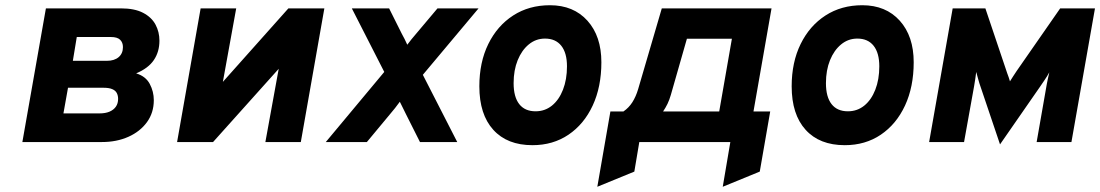

<svg xmlns="http://www.w3.org/2000/svg" viewBox="-20 -543 4206 734"><path d="M65.5 0 155.5 -511H442Q494.5 -511 527 -494Q559.5 -477 574.5 -449Q589.5 -421 589.5 -387.5Q589.5 -345 568.2 -313.5Q547 -282 500.5 -262.5Q537 -251.5 552.5 -222.2Q568 -193 568 -160Q568 -112 541.8 -76Q515.5 -40 470.8 -20Q426 0 369.5 0ZM222.5 -109.5H361Q383 -109.5 398.8 -116.2Q414.5 -123 423 -135.2Q431.5 -147.5 431.5 -165Q431.5 -177.5 426.5 -187.2Q421.5 -197 409.2 -202.2Q397 -207.5 376.5 -207.5H240ZM258.5 -310.5H388.5Q417 -310.5 433.5 -324.5Q450 -338.5 450 -363Q450 -380.5 439.2 -391Q428.5 -401.5 404 -401.5H273.5Z M657 0 747 -511H883L832 -230L1082.5 -511H1220L1130 0H994.5L1045.5 -280L794.5 0Z M1225.5 0 1449 -268 1325 -511H1467.5L1516.5 -413Q1521 -405 1526.5 -394.2Q1532 -383.5 1537 -372Q1544.5 -382.5 1553.2 -393Q1562 -403.5 1570 -413L1652.5 -511H1809.5L1596.5 -257L1728 0H1585.5L1532 -106.5Q1527 -116.5 1520.8 -129.2Q1514.5 -142 1508.5 -154Q1500 -142 1490.2 -129.8Q1480.5 -117.5 1471 -106.5L1382.5 0Z M2015.5 12Q1919 12 1865.8 -46.8Q1812.5 -105.5 1812.5 -213Q1812.5 -305 1846.8 -374.8Q1881 -444.5 1941.8 -483.8Q2002.5 -523 2082.5 -523Q2172.5 -523 2225.8 -463.8Q2279 -404.5 2279 -305Q2279 -211 2245.8 -139.5Q2212.5 -68 2153.2 -28Q2094 12 2015.5 12ZM2027.5 -117.5Q2063 -117.5 2090 -139.2Q2117 -161 2132.2 -200Q2147.5 -239 2147.5 -289.5Q2147.5 -340.5 2125.8 -368Q2104 -395.5 2063.5 -395.5Q2028.5 -395.5 2001.5 -373.2Q1974.5 -351 1959 -312.8Q1943.5 -274.5 1943.5 -225Q1943.5 -172.5 1965 -145Q1986.5 -117.5 2027.5 -117.5Z M2263.5 171 2313.5 -117H2363.5Q2384 -131 2397.5 -152.2Q2411 -173.5 2419.5 -202L2510 -511H2929.5L2860.5 -117H2924.5L2884.5 113L2743 171L2772 0H2424L2405 113ZM2515 -117H2729.5L2778 -395H2606L2544.5 -180Q2539 -161 2531.8 -146Q2524.5 -131 2515 -117Z M3209.5 12Q3113 12 3059.8 -46.8Q3006.5 -105.5 3006.5 -213Q3006.5 -305 3040.8 -374.8Q3075 -444.5 3135.8 -483.8Q3196.5 -523 3276.5 -523Q3366.5 -523 3419.8 -463.8Q3473 -404.5 3473 -305Q3473 -211 3439.8 -139.5Q3406.5 -68 3347.2 -28Q3288 12 3209.5 12ZM3221.5 -117.5Q3257 -117.5 3284 -139.2Q3311 -161 3326.2 -200Q3341.5 -239 3341.5 -289.5Q3341.5 -340.5 3319.8 -368Q3298 -395.5 3257.5 -395.5Q3222.5 -395.5 3195.5 -373.2Q3168.5 -351 3153 -312.8Q3137.5 -274.5 3137.5 -225Q3137.5 -172.5 3159 -145Q3180.5 -117.5 3221.5 -117.5Z M3803 9 3724 -225Q3721.5 -234 3718.5 -244.2Q3715.5 -254.5 3712 -268Q3710.5 -256 3708.5 -242Q3706.5 -228 3704 -214L3665.5 0H3532L3622 -511H3747L3830.5 -263Q3833.5 -254.5 3836.5 -246.5Q3839.5 -238.5 3841 -232Q3847 -241.5 3853 -251Q3859 -260.5 3866.5 -271.5L4033 -511H4166L4076 0H3943L3982 -222.5Q3984 -233 3986.2 -243.2Q3988.5 -253.5 3991.5 -266.5Q3983 -251 3973 -236.5Q3963 -222 3956 -211.5Z"/></svg>

Font: Overpass ExtraBold
Style: Italic
Weight: 800
Italic angle: -10°
Designer: Delve Withrington, Dave Bailey, Thomas Jockin
Foundry: Delve Fonts LLC
Version: Version 4.000